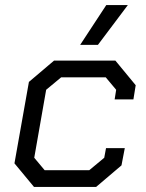

<svg xmlns="http://www.w3.org/2000/svg" viewBox="-20 -737 574 757"><path d="M37 -93 94 -414 193 -498H435L515 -401L506 -345H432L438 -383L397 -432H221L162 -383L115 -115L156 -66H332L391 -115L398 -153H472L459 -85L359 0H114ZM399 -717H484L366 -560H296Z"/></svg>

Font: Chakra Petch
Style: Italic
Weight: 400
Italic angle: -10°
Designer: Katatrad Aksorn Co.,Ltd.
Foundry: Cadson Demak Co.,Ltd.
Version: Version 1.000; ttfautohint (v1.6)